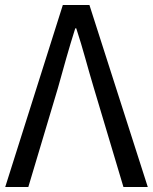

<svg xmlns="http://www.w3.org/2000/svg" viewBox="-20 -753 615 773"><path d="M1 0H94L213 -398C237 -484 256 -554 283 -639H287C315 -554 332 -484 358 -398L477 0H575L340 -733H233Z"/></svg>

Font: Noto Sans JP Regular
Style: Regular
Weight: 400
Designer: Ryoko NISHIZUKA (kana & ideographs); Paul D. Hunt (Latin, Greek & Cyrillic); Wenlong ZHANG (bopomofo); Sandoll Communica
Foundry: Adobe Systems Incorporated
Version: Version 1.004;PS 1.004;hotconv 1.0.82;makeotf.lib2.5.63406